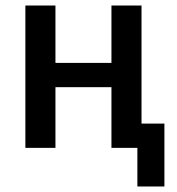

<svg xmlns="http://www.w3.org/2000/svg" viewBox="-20 -536 640 696"><path d="M72 0H181V-220H384V0H478V140H576V-88H493V-516H384V-308H181V-516H72Z"/></svg>

Font: IBM Mono Medium
Style: Regular
Weight: 500
Monospace: yes
Designer: Mike Abbink, Paul van der Laan, Pieter van Rosmalen
Foundry: Bold Monday
Version: Version 2.3